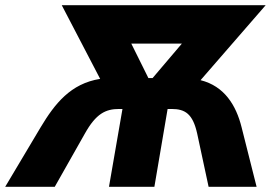

<svg xmlns="http://www.w3.org/2000/svg" viewBox="-61 -720 1060 740"><path d="M177 -700 325 -416C211 -398 150 -320 96 -230L-41 0H150L266 -205C309 -282 346 -300 398 -300H411L359 0H534L585 -300H600C652 -300 682 -282 699 -205L743 0H928L870 -230C849 -314 804 -388 712 -411L963 -700ZM445 -552H640L527 -419H511Z"/></svg>

Font: Fixel Display 20240404 ExBold
Style: Italic
Weight: 800
Italic angle: -10°
Designer: AlfaBravo + MacPaw
Foundry: Kyrylo Tkachov, Marchela Mozhyna, Serhii Makarenko, Maria Weinstein, Zakhar Kryvoshyya
Version: Version 1.211;Glyphs 3.2 (3225)